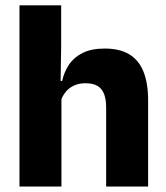

<svg xmlns="http://www.w3.org/2000/svg" viewBox="-20 -680 606 700"><path d="M520 0H367V-289Q367 -316 360 -335.8Q353 -355.5 336.8 -366Q320.5 -376.5 291.5 -376.5Q268 -376.5 250 -368.2Q232 -360 220.2 -345.8Q208.5 -331.5 202 -313.5L171 -385H206.5Q214 -418.5 232 -445Q250 -471.5 281.8 -487.2Q313.5 -503 361.5 -503Q416.5 -503 451.5 -481.8Q486.5 -460.5 503.2 -418.5Q520 -376.5 520 -313.5ZM204 0H51V-660.5H203V-513.5L200.5 -351.5L204 -339.5Z"/></svg>

Font: Anek Devanagari
Style: Bold
Weight: 700
Designer: Kailash Malviya (Devanagari) & Yesha Goshar (Latin)
Foundry: Ek Type
Version: Version 1.003